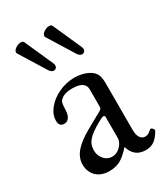

<svg xmlns="http://www.w3.org/2000/svg" viewBox="-173 -758 741 849"><g transform="rotate(-30 197.5 -333.5)"><path d="M394.5 -43Q377.4 -13.2 359.6 -1Q341.8 11.2 316.4 11.2Q257.8 11.2 240.7 -48.3Q211.4 -15.1 187.3 -2Q163.1 11.2 130.4 11.2Q102.1 11.2 81.8 0Q61.5 -11.2 51.3 -30.5Q41 -49.8 41 -72.8Q41 -107.9 66.4 -137.5Q91.8 -167 146 -197.3L225.1 -241.2Q234.9 -246.6 234.9 -256.8V-346.2Q234.9 -388.2 168.9 -388.2Q122.6 -388.2 104 -363.8Q100.6 -359.9 99.1 -350.1Q97.7 -340.3 96.7 -318.4Q95.7 -294.9 86.4 -282.5Q77.1 -270 63 -270Q49.3 -270 42.7 -277.3Q36.1 -284.7 36.1 -300.3Q36.1 -331.1 59.3 -359.9Q82.5 -388.7 120.8 -406.7Q159.2 -424.8 201.7 -424.8Q244.6 -424.8 277.3 -405.3Q294.4 -394.5 302 -379.2Q309.6 -363.8 309.6 -332.5V-97.2Q309.6 -69.3 318.8 -55.7Q328.1 -42 344.7 -42Q353 -42 360.1 -45.9Q367.2 -49.8 377.4 -59.1Q380.4 -62 385.3 -59.1Q390.1 -56.2 393.1 -51Q396 -45.9 394.5 -43ZM234.9 -202.1Q234.9 -212.9 228 -212.9Q223.6 -212.9 217.8 -210.2Q211.9 -207.5 198.7 -200.2Q155.3 -176.3 135.5 -154.8Q115.7 -133.3 115.7 -103Q115.7 -76.2 132.1 -57.1Q148.4 -38.1 172.9 -38.1Q189.9 -38.1 204.1 -47.6Q218.3 -57.1 226.6 -71Q234.9 -85 234.9 -97.2ZM36.1 -643.6Q34.2 -646 34.2 -649.9Q34.2 -660.2 47.6 -669.2Q61 -678.2 74.2 -678.2Q85.4 -678.2 88.9 -670.4L153.3 -525.9Q156.2 -519.5 156.2 -514.2Q156.2 -506.3 151.4 -501.5Q146.5 -496.6 139.6 -496.6Q127.9 -496.6 118.2 -511.2ZM180.7 -643.6Q178.7 -646 178.7 -649.9Q178.7 -660.2 192.1 -669.2Q205.6 -678.2 218.8 -678.2Q230 -678.2 233.4 -670.4L297.9 -525.9Q300.8 -519.5 300.8 -514.2Q300.8 -506.3 295.9 -501.5Q291 -496.6 284.2 -496.6Q272.5 -496.6 262.7 -511.2Z"/></g></svg>

Font: JuniusX
Style: Regular
Weight: 400
Designer: Peter S. Baker
Foundry: Briery Creek Software
Version: Version 1.004